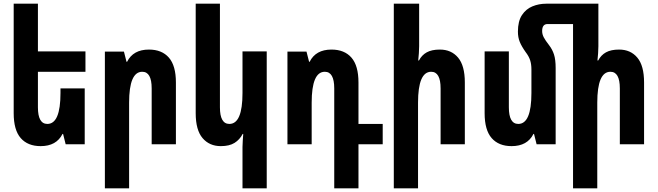

<svg xmlns="http://www.w3.org/2000/svg" viewBox="-20 -780 3556 1038"><path d="M438 -302V0H335L321 -56H318Q285 10 200 10Q130 10 92 -33.5Q54 -77 54 -168V-760H185V-502H442V-392H185V-200Q185 -110 236 -110Q307 -110 307 -277V-302Z M547 238V-501H650L664 -446H667Q700 -512 785 -512Q855 -512 893 -468.5Q931 -425 931 -334V0H800V-302Q800 -392 749 -392Q678 -392 678 -225V238Z M1422 238H1291V15Q1291 -2 1292.5 -20.5Q1294 -39 1295 -56H1292Q1276 -25 1248 -7.5Q1220 10 1174 10Q1112 10 1075 -33.5Q1038 -77 1038 -168V-760H1169V-200Q1169 -110 1220 -110Q1291 -110 1291 -277V-502H1422Z M1787 238V-302Q1787 -392 1736 -392Q1665 -392 1665 -225V0H1534V-501H1637L1651 -446H1654Q1687 -512 1772 -512Q1842 -512 1880 -468.5Q1918 -425 1918 -334V-110H2049V0H1918V238Z M2246 -760V-530Q2246 -511 2244.5 -492Q2243 -473 2241 -453H2245Q2260 -482 2287 -497Q2314 -512 2358 -512Q2420 -512 2456.5 -468.5Q2493 -425 2493 -334V0H2362V-302Q2362 -392 2311 -392Q2240 -392 2240 -225V238H2109V-760Z M2984 -412V0H2881L2867 -56H2864Q2831 10 2746 10Q2676 10 2638 -33.5Q2600 -77 2600 -168V-502H2731V-200Q2731 -110 2782 -110Q2853 -110 2853 -277V-404Q2853 -433 2846 -454.5Q2839 -476 2822 -498Q2800 -529 2790 -553.5Q2780 -578 2780 -609Q2780 -665 2801.5 -698Q2823 -731 2858 -745.5Q2893 -760 2933 -760H3215V-530Q3215 -511 3213.5 -492Q3212 -473 3210 -453H3214Q3229 -482 3256 -497Q3283 -512 3327 -512Q3389 -512 3425.5 -468.5Q3462 -425 3462 -334V0H3331V-302Q3331 -392 3280 -392Q3209 -392 3209 -225V238H3078V-650H2940Q2911 -650 2911 -612Q2911 -595 2919.5 -578.5Q2928 -562 2949 -535Q2966 -513 2975 -485.5Q2984 -458 2984 -412Z"/></svg>

Font: Noto Sans Armenian ExtraCondensed
Style: Bold
Weight: 700
Width: 2
Designer: Monotype Design Team
Foundry: Monotype Imaging Inc.
Version: Version 2.008; ttfautohint (v1.8.4.7-5d5b)